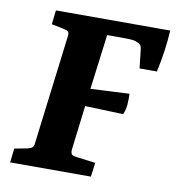

<svg xmlns="http://www.w3.org/2000/svg" viewBox="-69 -636 642 698"><g transform="rotate(10 252.0 -286.5)"><path d="M14 0 20 -52 67 -61Q78 -63 84 -68Q90 -73 91 -85L141 -488Q143 -501 137.5 -505.5Q132 -510 120 -512L76 -521L82 -573H504Q502 -538 496.5 -498Q491 -458 482 -418H418L411 -481Q410 -494 406.5 -500.5Q403 -507 389 -512Q380 -516 365 -516.5Q350 -517 334 -517H281L255 -314L398 -321Q399 -303 397.5 -282Q396 -261 388 -244L247 -249L227 -85Q226 -77 228.5 -70Q231 -63 249 -61L319 -52L312 0Z"/></g></svg>

Font: Yrsa
Style: Italic
Weight: 400
Italic angle: -7.10001°
Designer: Anna Giedrys (Yrsa+Rasa design), David Brezina (Yrsa art-direction, Rasa art-direction, design)
Foundry: Rosetta Type Foundry
Version: Version 2.004